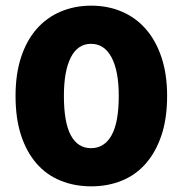

<svg xmlns="http://www.w3.org/2000/svg" viewBox="-20 -643 646 679"><path d="M400 -304Q400 -392 374.5 -440Q349 -488 302 -488Q255 -488 230.5 -440Q206 -392 206 -304Q206 -210 230.5 -164.5Q255 -119 302 -119Q349 -119 374.5 -164.5Q400 -210 400 -304ZM303 16Q244 16 194.5 -4Q145 -24 109.5 -64.5Q74 -105 54.5 -164.5Q35 -224 35 -304Q35 -381 54.5 -440.5Q74 -500 109.5 -540.5Q145 -581 194.5 -602Q244 -623 303 -623Q361 -623 410.5 -602Q460 -581 495.5 -540.5Q531 -500 551 -440.5Q571 -381 571 -304Q571 -224 551 -164.5Q531 -105 495.5 -64.5Q460 -24 410.5 -4Q361 16 303 16Z"/></svg>

Font: Baloo 2 ExtraBold
Style: Regular
Weight: 800
Designer: Sarang Kulkarni and Ek Type
Foundry: Ek Type
Version: Version 1.640;hotconv 1.0.111;makeotfexe 2.5.65597; ttfautoh